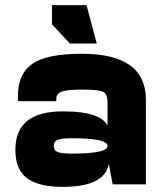

<svg xmlns="http://www.w3.org/2000/svg" viewBox="-20 -720 640 750"><path d="M50 -345V-325H200V-335Q200 -354 221 -362Q242 -370 300 -370Q365 -370 382.5 -361.5Q400 -353 400 -320V-220L550 -250V-330Q550 -510 300 -510Q162 -510 106 -470.5Q50 -431 50 -345ZM550 -250H400V-115L405 -80L420 0H550ZM40 -135Q40 -57 86 -23.5Q132 10 225 10Q389 10 405 -80L400 -150Q400 -120 260 -120Q221 -120 205.5 -126Q190 -132 190 -150Q190 -168 205.5 -174Q221 -180 260 -180Q400 -180 400 -150L405 -215Q390 -285 225 -285Q40 -285 40 -135ZM358 -550 318 -700H183V-625L253 -550Z"/></svg>

Font: Millimetre
Style: Bold
Weight: 800
Designer: Jérémy Landes
Version: Version 1.0